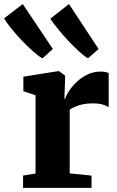

<svg xmlns="http://www.w3.org/2000/svg" viewBox="-80 -904 564 924"><path d="M31 0V-59L91 -69V-445.5L32.5 -465V-535L199 -561.5H204.5L233 -540.5V-516.5L230 -428.5H233.5Q237.5 -443.5 251.5 -465.2Q265.5 -487 288 -508.8Q310.5 -530.5 340 -545Q369.5 -559.5 404.5 -559.5Q418 -559.5 427.8 -557.2Q437.5 -555 443 -552.5V-387.5Q432 -396 413.2 -401.2Q394.5 -406.5 363.5 -406.5Q338 -406.5 317 -401.8Q296 -397 280.5 -390Q265 -383 255.5 -376V-69.5L360.5 -59V0ZM123.5 -623.5Q105.5 -633.5 78.5 -657.5Q51.5 -681.5 23.5 -711Q-4.5 -740.5 -27 -768.5Q-49.5 -796.5 -60.5 -815.5L29.5 -884.5L174.5 -668L124.5 -623.5ZM343 -623.5Q325.5 -633.5 300 -656.8Q274.5 -680 247.5 -709Q220.5 -738 197.8 -766Q175 -794 162 -814L252 -884.5L394.5 -668L343.5 -623.5Z"/></svg>

Font: Merriweather 36pt Black
Style: Regular
Weight: 900
Version: Version 2.100